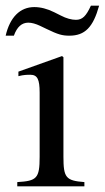

<svg xmlns="http://www.w3.org/2000/svg" viewBox="-45 -658 370 678"><path d="M276 -638C259 -601 246 -588 223 -588C208 -588 189 -593 170 -603L146 -615C122 -627 98 -633 76 -633C26 -633 -10 -597 -25 -532H4C15 -563 32 -578 55 -578C67 -578 81 -574 96 -567L119 -556C160 -536 175 -532 200 -532C255 -532 284 -562 305 -638ZM253 0V-15C187 -20 179 -31 179 -105V-456L174 -460L20 -405V-389C38 -394 53 -394 62 -394C87 -394 95 -378 95 -331V-104C95 -28 85 -19 16 -15V0Z"/></svg>

Font: STIXGeneral
Style: Regular
Weight: 400
Designer: MicroPress Inc., with final additions and corrections provided by Coen Hoffman, Elsevier (retired)
Version: Version 1.1.0